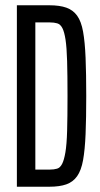

<svg xmlns="http://www.w3.org/2000/svg" viewBox="-20 -708 380 728"><path d="M44 0V-688H167Q206 -688 231.5 -679Q257 -670 272.5 -648.5Q288 -627 295 -588Q302 -549 304.5 -489Q307 -429 307 -344Q307 -259 304.5 -199.5Q302 -140 295 -101Q288 -62 272.5 -40Q257 -18 231.5 -9Q206 0 167 0ZM114 -65H169Q185 -65 196.5 -68.5Q208 -72 215.5 -86.5Q223 -101 228 -130.5Q233 -160 234.5 -212Q236 -264 236 -344Q236 -424 234.5 -476Q233 -528 228.5 -557.5Q224 -587 216.5 -601.5Q209 -616 197 -619.5Q185 -623 169 -623H114Z"/></svg>

Font: Saira UltraCondensed Medium
Style: Regular
Weight: 500
Width: 1
Designer: Hector Gatti with collaboration of the Omnibus-Type team
Foundry: Omnibus-Type
Version: Version 1.101